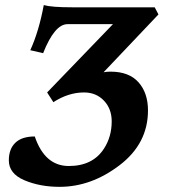

<svg xmlns="http://www.w3.org/2000/svg" viewBox="-20 -722 665 752"><path d="M213.4 9.8Q136.2 9.8 75.4 -16.1Q14.6 -42 14.6 -93.8Q14.6 -138.2 40 -162.8Q65.4 -187.5 116.2 -187.5Q155.3 -71.8 249.5 -71.8Q343.8 -71.8 387.7 -140.6Q417.5 -187 417.5 -246.6Q417.5 -295.9 387 -327.9Q356.4 -359.9 309.1 -359.9Q248 -359.9 189 -321.8L164.6 -359.9L422.4 -627.4H244.6Q193.8 -627.4 148.9 -513.7L98.6 -525.4Q132.3 -599.1 151.4 -702.1Q181.6 -693.4 261.7 -693.4H585.9L600.6 -665.5L385.7 -439Q398.9 -441.4 412.6 -441.4Q485.4 -441.4 522.5 -399.7Q559.6 -357.9 559.6 -289.6Q559.6 -159.7 448.5 -75Q337.4 9.8 213.4 9.8Z"/></svg>

Font: Kelvinch
Style: Bold Italic
Weight: 700
Italic angle: -10°
Designer: Paul James Miller
Foundry: High-Logic / Made with FontCreator
Version: Version 3.30 September 23, 2016